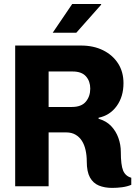

<svg xmlns="http://www.w3.org/2000/svg" viewBox="-20 -908 660 936"><path d="M526.5 8Q490 8 462 -3.5Q434 -15 418.5 -43Q403 -71 403 -121Q403 -150.5 397.2 -176.2Q391.5 -202 379.5 -221Q367.5 -240 348.5 -251.2Q329.5 -262.5 303 -262.5H217V0H54V-686H375Q436 -686 482.8 -662.8Q529.5 -639.5 555.8 -598.5Q582 -557.5 582 -502.5Q582 -437 549 -391.2Q516 -345.5 460.5 -334V-329Q498 -318.5 521.8 -293.5Q545.5 -268.5 557.2 -235.5Q569 -202.5 569 -167.5Q569 -103.5 580.2 -76.5Q591.5 -49.5 620 -41.5V-7Q600 1.5 575.2 4.8Q550.5 8 526.5 8ZM217 -386.5H330Q377 -386.5 398.5 -412.5Q420 -438.5 420 -476Q420 -512 399 -535.8Q378 -559.5 334 -559.5H217ZM237 -748.5 332 -888.5H472.5L473.5 -885.5L352 -748.5Z"/></svg>

Font: Chivo Mono Medium
Style: Regular
Weight: 500
Monospace: yes
Designer: Hector Gatti
Foundry: Omnibus-Type
Version: Version 1.008